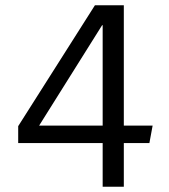

<svg xmlns="http://www.w3.org/2000/svg" viewBox="-20 -706 640 726"><path d="M448.2 -686V-231H557.1L544.9 -165H448.2V0H368.2V-165H48.8V-229L338.9 -686ZM368.2 -231V-610.8H366.2L127.9 -231Z"/></svg>

Font: Post Grotesk Regular
Style: Regular
Weight: 500
Version: 0.900; ttfautohint (v0.96) -l 8 -r 50 -G 200 -x 14 -w "gGD" 